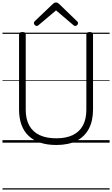

<svg xmlns="http://www.w3.org/2000/svg" viewBox="-20 -1153 906 1552"><path d="M435 19Q362 19 306 0.5Q250 -18 211.5 -54.5Q173 -91 153.5 -144.5Q134 -198 134 -268V-875Q134 -885 140.5 -889.5Q147 -894 161 -894Q176 -894 182 -889.5Q188 -885 188 -875V-266Q188 -190 216.5 -138.5Q245 -87 300 -61Q355 -35 435 -35Q514 -35 568 -61Q622 -87 650 -138.5Q678 -190 678 -266V-875Q678 -885 684.5 -889.5Q691 -894 705 -894Q732 -894 732 -875V-268Q732 -175 697.5 -111Q663 -47 597.5 -14Q532 19 435 19ZM276 -943Q269 -943 261.5 -950.5Q254 -958 254 -966Q254 -969 255 -972.5Q256 -976 259 -980L407 -1121Q413 -1126 418.5 -1129.5Q424 -1133 433 -1133Q442 -1133 447 -1129.5Q452 -1126 458 -1121L606 -978Q609 -975 610 -972Q611 -969 611 -966Q611 -958 604 -950.5Q597 -943 589 -943Q584 -943 580 -945Q576 -947 572 -951L433 -1069L293 -951Q289 -947 285 -945Q281 -943 276 -943ZM0 369H866V379H0ZM0 -20H866V0H0ZM0 -505H866V-500H0ZM0 -889H866V-879H0Z"/></svg>

Font: Playwrite HR Lijeva Guides
Style: Regular
Weight: 400
Designer: Veronika Burian, José Scaglione
Foundry: TypeTogether
Version: Version 1.003